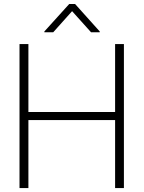

<svg xmlns="http://www.w3.org/2000/svg" viewBox="-20 -950 725 970"><path d="M78.6 0V-727.5H123.5V-384.3H561.5V-727.5H606V0H561.5V-343.3H123.5V0ZM439.9 -787.1 344.2 -893.6 249 -787.1H204.1V-791L329.6 -929.7H359.4L483.9 -791V-787.1Z"/></svg>

Font: Inter Display Extra Light
Style: Regular
Weight: 200
Designer: Rasmus Andersson
Foundry: rsms
Version: Version 4.000;git-4fc901f